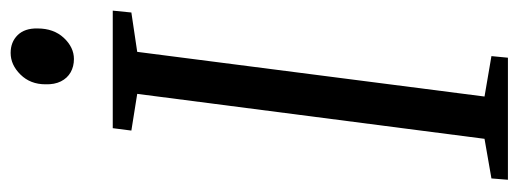

<svg xmlns="http://www.w3.org/2000/svg" viewBox="-327 -648 975 361"><g transform="rotate(-90 160.5 -467.5)"><path d="M3 0 5.5 -31 80 -44 164.5 -697 95.5 -708 100 -743H321L317.5 -708L243.5 -697L159.5 -44L235.5 -31L232.5 0ZM230 -816Q216 -816 205 -822.2Q194 -828.5 188 -840.5Q182 -852.5 182.5 -869.5Q182.5 -898 200.8 -916.5Q219 -935 241.5 -935Q262 -935 275 -921.8Q288 -908.5 287.5 -884.5Q287.5 -854 269.8 -835Q252 -816 230 -816Z"/></g></svg>

Font: Merriweather 48pt Light
Style: Italic
Weight: 300
Italic angle: -7.8°
Version: Version 2.101